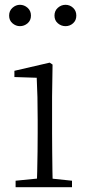

<svg xmlns="http://www.w3.org/2000/svg" viewBox="-20 -780 365 800"><path d="M63 -671Q46 -671 32 -683Q18 -695 18 -715Q18 -735 32 -747.5Q46 -760 63 -760Q81 -760 95 -747.5Q109 -735 109 -715Q109 -695 95 -683Q81 -671 63 -671ZM253 -671Q235 -671 221 -683Q207 -695 207 -715Q207 -735 221 -747.5Q235 -760 253 -760Q271 -760 284.5 -747.5Q298 -735 298 -715Q298 -695 284.5 -683Q271 -671 253 -671ZM45 0V-27L156 -38H175L280 -27V0ZM133 0Q134 -24 135 -64.5Q136 -105 136.5 -149Q137 -193 137 -226V-281Q137 -332 136 -375Q135 -418 133 -456L40 -459V-485L187 -519L199 -511L197 -377V-226Q197 -193 197.5 -149Q198 -105 198.5 -64.5Q199 -24 200 0Z"/></svg>

Font: Noto Serif SC ExtraLight
Style: Regular
Weight: 200
Designer: Ryoko NISHIZUKA 西塚涼子 (kana & ideographs); Frank Grießhammer (Latin, Greek & Cyrillic); Wenlong ZHANG 张文龙 (bopomofo); San
Foundry: Adobe
Version: Version 2.002-H1;hotconv 1.1.0;makeotfexe 2.6.0